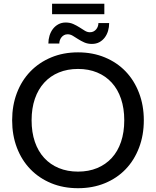

<svg xmlns="http://www.w3.org/2000/svg" viewBox="-20 -1008 842 1036"><path d="M45.5 0ZM756 -359Q756 -278.5 730.2 -211Q704.5 -143.5 658 -95Q611.5 -46.5 546 -19.5Q480.5 7.5 401 7.5Q321.5 7.5 256.2 -19.5Q191 -46.5 144 -95Q97 -143.5 71.2 -211Q45.5 -278.5 45.5 -359Q45.5 -439 71.2 -506.5Q97 -574 144 -622.5Q191 -671 256.2 -698.2Q321.5 -725.5 401 -725.5Q480.5 -725.5 546 -698.2Q611.5 -671 658 -622.5Q704.5 -574 730.2 -506.5Q756 -439 756 -359ZM650.5 -359Q650.5 -423.5 633 -475Q615.5 -526.5 582.8 -562.2Q550 -598 504 -617Q458 -636 401 -636Q344 -636 297.8 -617Q251.5 -598 218.8 -562.2Q186 -526.5 168.2 -475Q150.5 -423.5 150.5 -359Q150.5 -294 168.2 -242.5Q186 -191 218.8 -155.5Q251.5 -120 297.8 -101Q344 -82 401 -82Q458 -82 504 -101Q550 -120 582.8 -155.5Q615.5 -191 633 -242.5Q650.5 -294 650.5 -359ZM261 -988H543V-931.5H261ZM465 -834Q476.5 -834 485 -838.5Q493.5 -843 499.2 -850Q505 -857 508 -865.8Q511 -874.5 511 -883.5H569Q569 -861.5 563 -841.2Q557 -821 545 -805.2Q533 -789.5 515.8 -780.2Q498.5 -771 476 -771Q453 -771 435 -779Q417 -787 401.8 -796.8Q386.5 -806.5 373 -814.8Q359.5 -823 345.5 -823Q334 -823 325.8 -818.5Q317.5 -814 311.8 -806.8Q306 -799.5 303 -790.8Q300 -782 300 -773H241Q241 -795 247.2 -815.5Q253.5 -836 265.5 -851.8Q277.5 -867.5 295 -877Q312.5 -886.5 334.5 -886.5Q357.5 -886.5 375.8 -878.2Q394 -870 409.2 -860.2Q424.5 -850.5 437.8 -842.2Q451 -834 465 -834Z"/></svg>

Font: Lato Medium
Style: Regular
Weight: 500
Designer: Lukasz Dziedzic
Foundry: tyPoland Lukasz Dziedzic
Version: Version 2.006; 2014-01-15